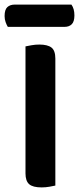

<svg xmlns="http://www.w3.org/2000/svg" viewBox="-34 -809 344 836"><path d="M147 7Q109 7 93 -7Q77 -21 77 -54V-607Q86 -609 103 -612Q120 -615 137 -615Q173 -615 190 -602Q207 -589 207 -554V-1Q198 1 181.5 4Q165 7 147 7ZM0 -692Q-5 -700 -9.5 -712.5Q-14 -725 -14 -739Q-14 -767 -2 -778Q10 -789 30 -789H277Q290 -771 290 -742Q290 -715 278.5 -703.5Q267 -692 247 -692Z"/></svg>

Font: Baloo Bhaina 2 SemiBold
Style: Regular
Weight: 600
Designer: Yesha Goshar, Manish Minz, Shuchita Grover and Ek Type
Foundry: Ek Type
Version: Version 1.640;hotconv 1.0.111;makeotfexe 2.5.65597; ttfautoh